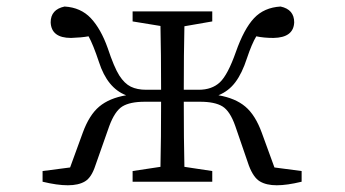

<svg xmlns="http://www.w3.org/2000/svg" viewBox="-20 -548 1040 579"><path d="M108.4 0V-32.2L191.4 -43L229.5 -147.5Q249 -201.2 279.3 -226.6Q309.6 -252 360.4 -260.7Q303.7 -282.2 278.3 -361.3Q260.7 -414.1 247.1 -438.5Q225.6 -434.6 194.3 -433.6Q134.8 -433.6 132.8 -480.5Q132.8 -519.5 174.8 -528.3Q223.6 -525.4 253.9 -493.2Q284.2 -460.9 304.7 -403.3Q324.2 -344.7 339.8 -320.3Q355.5 -295.9 374.5 -286.6Q393.6 -277.3 420.9 -277.3H465.8Q465.8 -388.7 463.9 -469.7L379.9 -483.4V-513.7H620.1V-483.4L536.1 -468.8Q534.2 -386.7 534.2 -277.3H579.1Q619.1 -277.3 643.1 -299.8Q667 -322.3 691.4 -391.6Q715.8 -460.9 746.1 -493.2Q776.4 -525.4 826.2 -528.3Q867.2 -519.5 867.2 -480.5Q865.2 -434.6 804.7 -433.6Q775.4 -433.6 752.9 -438.5Q739.3 -416 724.6 -372.1Q710 -327.1 689.9 -300.3Q669.9 -273.4 638.7 -260.7Q689.5 -252 719.7 -226.6Q750 -201.2 769.5 -147.5L807.6 -43L889.6 -32.2V0Q845.7 10.7 814.5 10.7Q783.2 10.7 763.7 -1Q744.1 -12.7 730.5 -48.8L689.5 -168Q673.8 -212.9 650.9 -227.1Q627.9 -241.2 583 -241.2H534.2Q534.2 -127 536.1 -44.9L620.1 -32.2V0H379.9V-32.2L463.9 -44.9Q465.8 -127 465.8 -241.2H417Q372.1 -241.2 349.1 -227.1Q326.2 -212.9 309.6 -168L267.6 -48.8Q255.9 -12.7 236.3 -1Q216.8 10.7 184.6 10.7Q152.3 10.7 108.4 0ZM812.5 -32.2Z"/></svg>

Font: GenEi Koburi Mincho v6
Style: Regular
Weight: 400
Designer: o_tamon (Modified)
Foundry: o_tamon / Adobe Systems Incorporated
Version: Version 6.1